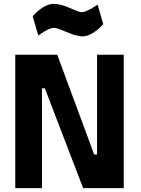

<svg xmlns="http://www.w3.org/2000/svg" viewBox="-20 -973 727 993"><path d="M59 0H197V-516H212L410 0H620V-690H482V-174H467L276 -690H59ZM485 -949C485 -949 429 -910 403 -910C375 -910 317 -953 256 -953C203 -953 149 -889 149 -889L178 -789C178 -789 230 -829 258 -829C291 -829 355 -785 407 -785C461 -785 514 -848 514 -848Z"/></svg>

Font: TitilliumText22L
Style: 999 wt
Weight: 900
Designer: Campivisivi
Foundry: Campivisivi
Version: 1.000